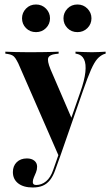

<svg xmlns="http://www.w3.org/2000/svg" viewBox="-20 -650 498 863"><path d="M245.2 54 62.1 -365.3Q54.8 -379.8 48.8 -388.7Q42.7 -397.6 34.7 -401.6Q26.6 -405.6 15.3 -407.3L4 -408.9V-417.7Q22.6 -416.9 49.6 -416.1Q76.6 -415.3 107.3 -415.3H104.8H113.7Q142.7 -415.3 167.3 -415.7Q191.9 -416.1 211.7 -416.5Q231.5 -416.9 243.5 -417.7V-408.9L229.8 -407.3Q203.2 -404 197.2 -390.7Q191.1 -377.4 207.3 -337.9L303.2 -115.3L296 -107.3L341.1 -236.3Q359.7 -288.7 363.7 -325.8Q367.7 -362.9 357.7 -383.5Q347.6 -404 325 -408.1L319.4 -408.9V-417.7Q341.9 -416.9 358.9 -416.1Q375.8 -415.3 392.7 -415.3Q410.5 -415.3 424.6 -416.1Q438.7 -416.9 454.8 -417.7V-408.9L446.8 -406.5Q430.6 -400 417.3 -385.1Q404 -370.2 389.1 -336.7Q374.2 -303.2 353.2 -242.7L250 54ZM127.4 192.7Q85.5 192.7 61.7 174.2Q37.9 155.6 37.9 123.4Q37.9 96 55.2 79Q72.6 62.1 100.8 62.1Q121.8 62.1 134.3 72.2Q146.8 82.3 146.8 99.2Q146.8 112.9 141.9 124.6Q137.1 136.3 132.3 147.2Q127.4 158.1 127.4 168.5Q127.4 181.5 142.7 181.5Q166.9 181.5 187.1 164.9Q207.3 148.4 219.4 112.9L247.6 32.3L256.5 35.5L228.2 114.5Q218.5 141.9 204.8 159.3Q191.1 176.6 172.2 184.7Q153.2 192.7 127.4 192.7ZM328.2 -505.6Q300.8 -505.6 283.1 -523.8Q265.3 -541.9 265.3 -567.7Q265.3 -592.7 283.1 -611.3Q300.8 -629.8 328.2 -629.8Q354.8 -629.8 373 -611.3Q391.1 -592.7 391.1 -567.7Q391.1 -541.9 373 -523.8Q354.8 -505.6 328.2 -505.6ZM141.9 -505.6Q114.5 -505.6 96.8 -523.8Q79 -541.9 79 -567.7Q79 -592.7 96.8 -611.3Q114.5 -629.8 141.9 -629.8Q168.5 -629.8 186.7 -611.3Q204.8 -592.7 204.8 -567.7Q204.8 -541.9 186.7 -523.8Q168.5 -505.6 141.9 -505.6Z"/></svg>

Font: Playfair 144pt SemiCondensed ExtraBold
Style: Regular
Weight: 800
Width: 4
Designer: Claus Eggers Sørensen
Foundry: Claus Eggers Sørensen
Version: Version 2.203